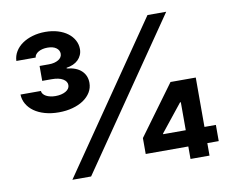

<svg xmlns="http://www.w3.org/2000/svg" viewBox="-79 -834 1124 936"><g transform="rotate(-10 482.5 -366.5)"><path d="M759.9 -386.4H884.9V-142H941.4V-61.8H884.9V0H790.8V-61.8H579.9V-140.6ZM130 -453.1Q130.7 -444.6 136 -437.9Q141.3 -431.1 150.2 -426.3Q159.1 -421.5 170.8 -418.9Q182.5 -416.2 196.4 -416.2Q211.3 -416.2 224.3 -419.2Q237.2 -422.2 246.8 -427.7Q256.4 -433.2 261.7 -440.9Q267 -448.5 267 -458.1Q267 -476.6 247.3 -488.5Q227.6 -500.4 191.4 -500.4H144.9V-574.2H191.4Q206 -574.2 217.9 -577.2Q229.8 -580.3 238.5 -585.6Q247.2 -590.9 252 -598.4Q256.7 -605.8 256.7 -615.1Q256.7 -632.8 241.1 -644.2Q225.5 -655.5 198.2 -655.5Q185.4 -655.5 173.8 -652.9Q162.3 -650.2 153.6 -645.2Q144.9 -640.3 139.4 -633.3Q133.9 -626.4 133.2 -617.9H37.6Q38.7 -643.1 51.5 -664.2Q64.3 -685.4 86.1 -700.6Q108 -715.9 137.3 -724.4Q166.5 -733 200.6 -733Q234.7 -733 263 -724.3Q291.2 -715.6 311.1 -700.5Q331 -685.4 342 -665Q353 -644.5 353 -621.4Q353 -605.5 347.1 -592.2Q341.3 -578.8 330.8 -568.5Q320.3 -558.2 305.6 -551.7Q290.8 -545.1 273.1 -542.6V-539.1Q320.7 -534.4 345.3 -511Q370 -487.6 370 -451.3Q370 -425.8 357.1 -404.5Q344.1 -383.2 321.2 -367.7Q298.3 -352.3 267 -343.8Q235.8 -335.2 198.9 -335.2Q160.9 -335.2 129.8 -344.1Q98.7 -353 76.7 -368.8Q54.7 -384.6 42.3 -406.2Q29.8 -427.9 29.1 -453.1ZM706 -727.3H798.7L298.7 0H206ZM792.3 -142V-280.5H788.4L680.4 -145.2V-142Z"/></g></svg>

Font: Cannonade
Style: Bold
Weight: 700
Designer: Rasmus Andersson
Foundry: rsms
Version: Version 3.012;git-f93a4a705